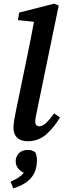

<svg xmlns="http://www.w3.org/2000/svg" viewBox="-20 -751 349 1040"><path d="M130 14Q93 14 73 -5Q53 -24 53 -59Q53 -78 57 -100Q61 -122 67 -154L129 -454Q138 -499 147 -543.5Q156 -588 164 -633L77 -642L84 -683L273 -731L298 -721L180 -149Q171 -110 171 -92Q171 -67 194 -67Q209 -67 228 -83.5Q247 -100 273 -137L305 -115Q274 -62 231.5 -24Q189 14 130 14ZM180 117Q180 177 147 214Q114 251 52 269L37 233Q88 212 109 185Q87 174 76 158Q65 142 65 123Q65 98 82 79.5Q99 61 131 61Q145 61 155 65Q165 69 172 75Q176 85 178 94.5Q180 104 180 117Z"/></svg>

Font: Source Serif 4 SmText Semibold
Style: Italic
Weight: 600
Italic angle: -12°
Designer: Frank Grießhammer
Foundry: Adobe
Version: Version 4.005;hotconv 1.1.0;makeotfexe 2.6.0